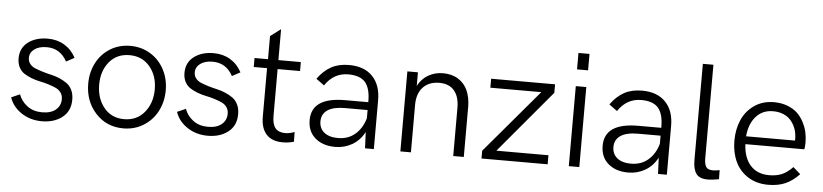

<svg xmlns="http://www.w3.org/2000/svg" viewBox="-43 -924 4995 1166"><g transform="rotate(5 2455.0 -341.5)"><path d="M232.4 7.3Q161.6 7.3 107.7 -28.6Q53.7 -64.5 34.7 -121.1L86.9 -144Q102.1 -102.1 138.9 -74.5Q175.8 -46.9 229.5 -46.9Q283.2 -46.9 312.7 -71.8Q342.3 -96.7 342.3 -136.7Q342.3 -160.2 330.1 -177Q317.9 -193.8 298.1 -202.6Q278.3 -211.4 252.7 -219.5Q227.1 -227.5 200.7 -232.7Q174.3 -237.8 148.7 -247.8Q123 -257.8 103.3 -270.5Q83.5 -283.2 71.3 -306.4Q59.1 -329.6 59.1 -361.3Q59.1 -424.3 106.2 -460Q153.3 -495.6 226.1 -495.6Q283.2 -495.6 327.4 -469Q371.6 -442.4 397.5 -393.6L347.7 -366.7Q306.6 -443.4 224.1 -443.4Q177.2 -443.4 149.2 -422.9Q121.1 -402.3 121.1 -369.6Q121.1 -348.1 133.3 -332.8Q145.5 -317.4 165.5 -309.1Q185.5 -300.8 211.2 -293Q236.8 -285.2 263.4 -279.3Q290 -273.4 315.7 -262.5Q341.3 -251.5 361.3 -237.3Q381.3 -223.1 393.6 -198.2Q405.8 -173.3 405.8 -139.6Q405.8 -69.3 356.7 -31Q307.6 7.3 232.4 7.3Z M729 7.3Q626.5 7.3 560.1 -65.4Q493.7 -138.2 493.7 -245.1Q493.7 -314.5 523.2 -371.6Q552.7 -428.7 606.9 -462.2Q661.1 -495.6 729 -495.6Q797.4 -495.6 851.8 -462.2Q906.2 -428.7 936.3 -371.6Q966.3 -314.5 966.3 -245.1Q966.3 -175.3 936.3 -117.7Q906.2 -60.1 851.8 -26.4Q797.4 7.3 729 7.3ZM729 -48.8Q806.6 -48.8 853 -105.2Q899.4 -161.6 899.4 -245.1Q899.4 -328.1 853 -383.5Q806.6 -439 729 -439Q651.9 -439 606.2 -383.8Q560.5 -328.6 560.5 -245.1Q560.5 -161.1 606.2 -105Q651.9 -48.8 729 -48.8Z M1243.7 7.3Q1172.9 7.3 1118.9 -28.6Q1064.9 -64.5 1045.9 -121.1L1098.1 -144Q1113.3 -102.1 1150.1 -74.5Q1187 -46.9 1240.7 -46.9Q1294.4 -46.9 1324 -71.8Q1353.5 -96.7 1353.5 -136.7Q1353.5 -160.2 1341.3 -177Q1329.1 -193.8 1309.3 -202.6Q1289.6 -211.4 1263.9 -219.5Q1238.3 -227.5 1211.9 -232.7Q1185.5 -237.8 1159.9 -247.8Q1134.3 -257.8 1114.5 -270.5Q1094.7 -283.2 1082.5 -306.4Q1070.3 -329.6 1070.3 -361.3Q1070.3 -424.3 1117.4 -460Q1164.6 -495.6 1237.3 -495.6Q1294.4 -495.6 1338.6 -469Q1382.8 -442.4 1408.7 -393.6L1358.9 -366.7Q1317.9 -443.4 1235.4 -443.4Q1188.5 -443.4 1160.4 -422.9Q1132.3 -402.3 1132.3 -369.6Q1132.3 -348.1 1144.5 -332.8Q1156.7 -317.4 1176.8 -309.1Q1196.8 -300.8 1222.4 -293Q1248 -285.2 1274.7 -279.3Q1301.3 -273.4 1326.9 -262.5Q1352.5 -251.5 1372.6 -237.3Q1392.6 -223.1 1404.8 -198.2Q1417 -173.3 1417 -139.6Q1417 -69.3 1367.9 -31Q1318.8 7.3 1243.7 7.3Z M1700.2 7.3Q1635.3 7.3 1601.3 -29.8Q1567.4 -66.9 1567.4 -136.7V-433.1H1486.3V-487.8H1568.4V-628.9L1631.8 -676.3V-487.8H1768.6V-433.1H1631.8V-147Q1631.8 -96.2 1651.6 -73Q1671.4 -49.8 1710.9 -49.8Q1738.3 -49.8 1768.1 -61.5L1769 -2.4Q1738.8 7.3 1700.2 7.3Z M2062 -495.6Q2154.8 -495.6 2205.6 -443.1Q2256.3 -390.6 2256.3 -297.9V0H2202.6L2198.2 -99.1Q2171.4 -47.4 2124.3 -20Q2077.1 7.3 2021 7.3Q1945.3 7.3 1898.9 -32.5Q1852.5 -72.3 1852.5 -141.6Q1852.5 -280.8 2057.1 -280.8H2197.8V-286.6Q2197.8 -365.2 2166.3 -401.9Q2134.8 -438.5 2062.5 -438.5Q1974.1 -438.5 1920.9 -358.9L1871.6 -395Q1908.2 -445.8 1953.6 -470.7Q1999 -495.6 2062 -495.6ZM2033.2 -47.9Q2095.2 -47.9 2137.7 -84.5Q2180.2 -121.1 2197.8 -183.1V-232.9H2060.5Q1989.7 -232.9 1954.1 -208.7Q1918.5 -184.6 1918.5 -139.6Q1918.5 -97.2 1948.7 -72.5Q1979 -47.9 2033.2 -47.9Z M2418 0V-487.8H2482.4V-404.8Q2504.9 -448.7 2545.4 -472.2Q2585.9 -495.6 2635.3 -495.6Q2690.4 -495.6 2729 -470.7Q2767.6 -445.8 2785.6 -404.5Q2803.7 -363.3 2804.7 -309.1V0H2740.2V-293.9Q2740.2 -361.3 2709 -398.4Q2677.7 -435.5 2618.2 -435.5Q2555.2 -435.5 2518.8 -397.2Q2482.4 -358.9 2482.4 -288.6V0Z M3318.4 -487.8V-436L2998.5 -55.2H3315.9V0H2912.6V-47.4L3239.3 -433.1H2928.7V-487.8Z M3443.4 -589.8V-689.9H3510.7V-589.8ZM3444.8 0V-487.8H3508.8V0Z M3848.1 -495.6Q3940.9 -495.6 3991.7 -443.1Q4042.5 -390.6 4042.5 -297.9V0H3988.8L3984.4 -99.1Q3957.5 -47.4 3910.4 -20Q3863.3 7.3 3807.1 7.3Q3731.4 7.3 3685.1 -32.5Q3638.7 -72.3 3638.7 -141.6Q3638.7 -280.8 3843.3 -280.8H3983.9V-286.6Q3983.9 -365.2 3952.4 -401.9Q3920.9 -438.5 3848.6 -438.5Q3760.3 -438.5 3707 -358.9L3657.7 -395Q3694.3 -445.8 3739.7 -470.7Q3785.2 -495.6 3848.1 -495.6ZM3819.3 -47.9Q3881.3 -47.9 3923.8 -84.5Q3966.3 -121.1 3983.9 -183.1V-232.9H3846.7Q3775.9 -232.9 3740.2 -208.7Q3704.6 -184.6 3704.6 -139.6Q3704.6 -97.2 3734.9 -72.5Q3765.1 -47.9 3819.3 -47.9Z M4291.5 7.3Q4241.7 7.3 4221.7 -20.3Q4201.7 -47.9 4201.7 -103V-689.9H4266.1V-119.6Q4266.1 -85.9 4276.4 -68.4Q4286.6 -50.8 4319.8 -50.8Q4335 -50.8 4359.4 -55.7L4360.4 -0.5Q4322.3 7.3 4291.5 7.3Z M4660.6 7.3Q4589.4 7.3 4537.1 -25.9Q4484.9 -59.1 4459 -115Q4433.1 -170.9 4433.1 -241.7Q4433.1 -311.5 4457.8 -368.4Q4482.4 -425.3 4533.2 -460.4Q4584 -495.6 4652.8 -495.6Q4698.7 -495.6 4735.8 -481.2Q4772.9 -466.8 4796.4 -444.1Q4819.8 -421.4 4835.4 -391.1Q4851.1 -360.8 4857.7 -330.8Q4864.3 -300.8 4864.3 -270Q4864.3 -239.3 4860.8 -226.6H4501.5Q4505.4 -144 4546.9 -97.7Q4588.4 -51.3 4661.1 -51.3Q4705.6 -51.3 4738.5 -65.2Q4771.5 -79.1 4804.2 -113.3L4849.1 -73.7Q4808.1 -30.8 4763.9 -11.7Q4719.7 7.3 4660.6 7.3ZM4501.5 -274.4H4799.8Q4800.8 -293 4798.8 -305.2Q4796.4 -331.1 4786.6 -354.2Q4776.9 -377.4 4759.8 -397.2Q4742.7 -417 4714.8 -428.7Q4687 -440.4 4652.3 -440.4Q4587.4 -440.4 4547.6 -395Q4507.8 -349.6 4501.5 -274.4Z"/></g></svg>

Font: HK Grotesk Legacy
Style: Regular
Weight: 400
Designer: Alfredo Marco Pradil
Foundry: Hanken Design Co.
Version: Version 2.022;PS 002.022;hotconv 1.0.88;makeotf.lib2.5.64775